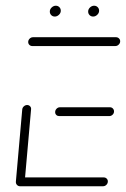

<svg xmlns="http://www.w3.org/2000/svg" viewBox="-20 -648 438 668"><path d="M35.2 -15.9 57.4 -267.4Q58.1 -273.7 63.1 -278.1Q68.1 -282.6 74.4 -282.6Q80.7 -282.6 84.8 -278.1Q88.9 -273.7 88.1 -267.4L65.9 -15.9ZM355.2 -17Q355.2 -10 350.2 -5Q345.2 0 338.5 0H49.6Q43.7 0 39.4 -4.3Q35.2 -8.5 35.2 -14.8Q35.2 -21.1 40.2 -25.9Q45.2 -30.7 51.9 -30.7H341.1Q347 -30.7 351.1 -26.7Q355.2 -22.6 355.2 -17ZM171.9 -257.8Q171.9 -264.8 176.9 -269.8Q181.9 -274.8 188.5 -274.8H362.6Q368.5 -274.8 372.6 -270.6Q376.7 -266.3 376.7 -260.4Q376.7 -253.7 371.7 -248.9Q366.7 -244.1 360 -244.1H185.9Q180 -244.1 175.9 -248Q171.9 -251.9 171.9 -257.8ZM78.1 -501.9Q78.1 -508.5 83.1 -513.5Q88.1 -518.5 94.8 -518.5H383.7Q389.6 -518.5 393.9 -514.4Q398.1 -510.4 398.1 -504.4Q398.1 -497.8 393 -492.8Q387.8 -487.8 381.5 -487.8H92.2Q86.3 -487.8 82.2 -491.9Q78.1 -495.9 78.1 -501.9ZM286.7 -607.8Q286.7 -615.9 293.1 -622Q299.6 -628.1 307.4 -628.1Q314.8 -628.1 319.8 -623.1Q324.8 -618.1 324.8 -610.7Q324.8 -602.6 318.3 -596.5Q311.9 -590.4 304.1 -590.4Q296.7 -590.4 291.7 -595.4Q286.7 -600.4 286.7 -607.8ZM153.3 -607.8Q153.3 -615.9 159.8 -622Q166.3 -628.1 174.1 -628.1Q181.5 -628.1 186.5 -623.1Q191.5 -618.1 191.5 -610.7Q191.5 -602.6 185 -596.5Q178.5 -590.4 170.7 -590.4Q163.3 -590.4 158.3 -595.4Q153.3 -600.4 153.3 -607.8Z"/></svg>

Font: 26F Galaxy Sans Ultra Light
Style: Italic
Weight: 200
Italic angle: -5°
Designer: C₂₉H₂₅N₃O₅
Version: Version 1.200